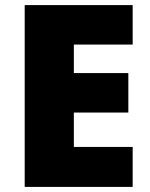

<svg xmlns="http://www.w3.org/2000/svg" viewBox="-20 -734 589 754"><path d="M501 0V-157H270V-292H484V-447H270V-559H501V-714H77V0Z"/></svg>

Font: Noto Sans Myanmar UI Black
Style: Regular
Weight: 900
Designer: Monotype Design Team
Foundry: Monotype Imaging Inc.
Version: Version 2.103